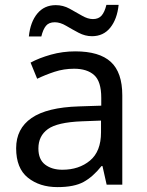

<svg xmlns="http://www.w3.org/2000/svg" viewBox="-20 -755 601 785"><path d="M288 -545Q386 -545 433 -502Q480 -459 480 -365V0H416L399 -76H395Q360 -32 321.5 -11Q283 10 215 10Q142 10 94 -28.5Q46 -67 46 -149Q46 -229 109 -272.5Q172 -316 303 -320L394 -323V-355Q394 -422 365 -448Q336 -474 283 -474Q241 -474 203 -461.5Q165 -449 132 -433L105 -499Q140 -518 188 -531.5Q236 -545 288 -545ZM314 -259Q214 -255 175.5 -227Q137 -199 137 -148Q137 -103 164.5 -82Q192 -61 235 -61Q303 -61 348 -98.5Q393 -136 393 -214V-262ZM98 -606Q104 -665 132.5 -699.5Q161 -734 208 -734Q238 -734 264.5 -719.5Q291 -705 315 -691Q339 -677 360 -677Q383 -677 395.5 -691.5Q408 -706 415 -735H465Q459 -677 431 -642Q403 -607 356 -607Q328 -607 301.5 -621Q275 -635 250.5 -649.5Q226 -664 204 -664Q180 -664 168 -649.5Q156 -635 149 -606Z"/></svg>

Font: Noto Sans Old Hungarian
Style: Regular
Weight: 400
Designer: Monotype Design Team
Foundry: Monotype Imaging Inc.
Version: Version 2.005; ttfautohint (v1.8.4.7-5d5b)